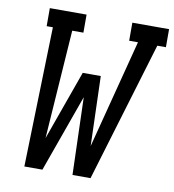

<svg xmlns="http://www.w3.org/2000/svg" viewBox="-82 -808 798 880"><g transform="rotate(10 317.0 -367.5)"><path d="M398 0H314L303 -360L174 0H90L108 -651H79V-735H250V-651H198L163 -145L279 -469H363L373 -145L504 -651H463V-735H634V-651H594Z"/></g></svg>

Font: Iosevka HT Medium Extended
Style: Italic
Weight: 500
Width: 7
Italic angle: -9°
Monospace: yes
Designer: Belleve Invis
Foundry: Belleve Invis
Version: Version 32.3.0; ttfautohint (v1.8.4)